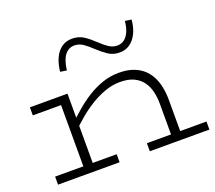

<svg xmlns="http://www.w3.org/2000/svg" viewBox="-126 -929 1233 1099"><g transform="rotate(-20 491.0 -379.0)"><path d="M756 0V-235Q756 -275 747.5 -310.5Q739 -346 719 -373Q699 -400 666 -415.5Q633 -431 583 -431Q536 -431 489.5 -414Q443 -397 400.5 -370.5Q358 -344 321 -312.5Q284 -281 254 -251V-300Q285 -331 323 -363.5Q361 -396 404 -423Q447 -450 495 -466.5Q543 -483 595 -483Q653 -483 694 -465Q735 -447 761.5 -414Q788 -381 800 -336Q812 -291 812 -238V0ZM50 0V-49H425V0ZM222 0V-471H279V0ZM50 -422V-471H272V-422ZM609 0V-49H972V0ZM641 -590Q602 -590 572.5 -610Q543 -630 514 -657Q486 -684 462 -700.5Q438 -717 409 -717Q375 -717 352 -688.5Q329 -660 321 -597L282 -603Q287 -650 303 -684.5Q319 -719 346 -738.5Q373 -758 410 -758Q451 -758 481 -738Q511 -718 540 -690Q567 -664 591 -648Q615 -632 642 -632Q665 -632 683 -644.5Q701 -657 713.5 -683Q726 -709 730 -750L769 -744Q765 -698 748.5 -663.5Q732 -629 705 -609.5Q678 -590 641 -590Z"/></g></svg>

Font: BioRhyme SemiExpanded Light
Style: Regular
Weight: 300
Width: 6
Designer: Aoife Mooney
Foundry: Aoife Mooney Type
Version: Version 1.600;gftools[0.9.33]